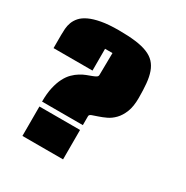

<svg xmlns="http://www.w3.org/2000/svg" viewBox="-180 -946 1060 1095"><g transform="rotate(30 350.5 -398.5)"><path d="M114.7 -225.6Q114.7 -279.8 123.8 -319.1Q132.8 -358.4 147.5 -386.7Q162.1 -415 180.7 -433.3Q199.2 -451.7 218.8 -463.6Q238.3 -475.6 256.8 -482.7Q275.4 -489.7 290 -495.1Q304.7 -500.5 313.5 -506.1Q322.3 -511.7 322.3 -520.5L324.2 -666H275.4V-522.5H19V-608.9Q19 -628.4 20.5 -649.9Q22 -671.4 29.8 -692.4Q37.6 -713.4 54.2 -732.2Q70.8 -751 101.1 -765.4Q131.3 -779.8 177.5 -788.3Q223.6 -796.9 291 -796.9Q355 -796.9 401.4 -791Q447.8 -785.2 480.2 -772Q512.7 -758.8 532.5 -737.5Q552.2 -716.3 563.2 -685.5Q574.2 -654.8 578.1 -613.5Q582 -572.3 582 -519.5Q582 -462.9 567.4 -426.3Q552.7 -389.6 530.5 -366.7Q508.3 -343.8 482.7 -331.8Q457 -319.8 434.8 -312.5Q412.6 -305.2 397.9 -299.8Q383.3 -294.4 383.3 -284.7V-225.6ZM115.7 -193.8H383.3V0H115.7Z"/></g></svg>

Font: Coda Caption ExtraBold
Style: Regular
Weight: 800
Designer: vernon adams
Foundry: vernon adams
Version: Version 1.002